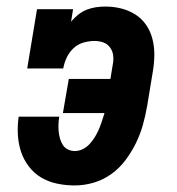

<svg xmlns="http://www.w3.org/2000/svg" viewBox="-20 -558 540 586"><path d="M208 8Q181 8 154.5 2.5Q128 -3 106 -16Q84 -29 68 -50Q52 -71 44 -95.5Q36 -120 34.5 -147.5Q33 -175 37 -202H161Q159 -191 158.5 -179.5Q158 -168 159 -157Q160 -146 163 -135.5Q166 -125 171.5 -116Q177 -107 187 -102Q197 -97 208 -97Q221 -97 233 -103Q245 -109 254 -119Q263 -129 270 -140.5Q277 -152 282 -164Q287 -176 291 -188Q295 -200 299 -213H172L190 -317H317L324 -360Q327 -374 325.5 -388Q324 -402 316 -413Q308 -424 295.5 -428.5Q283 -433 268 -433Q252 -433 234.5 -428Q217 -423 204 -410.5Q191 -398 183.5 -382Q176 -366 173 -349H63L93 -530H203L197 -492Q207 -504 219 -513.5Q231 -523 245 -528.5Q259 -534 273.5 -536Q288 -538 302 -538Q327 -538 350.5 -532Q374 -526 393.5 -513.5Q413 -501 426 -482Q439 -463 445 -440Q451 -417 451 -392.5Q451 -368 447 -343L429 -234Q424 -205 416 -176.5Q408 -148 395 -121.5Q382 -95 363.5 -70Q345 -45 320 -27Q295 -9 266 -0.5Q237 8 208 8Z"/></svg>

Font: Iosevka Slab Extrabold Oblique
Style: Regular
Weight: 800
Italic angle: -9°
Monospace: yes
Designer: Belleve Invis
Foundry: Belleve Invis
Version: Version 11.1.1; ttfautohint (v1.8.3)